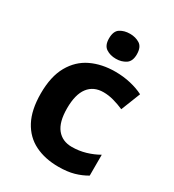

<svg xmlns="http://www.w3.org/2000/svg" viewBox="-186 -866 887 980"><g transform="rotate(30 258.0 -375.5)"><path d="M311 10Q232 10 172.5 -19.5Q113 -49 80 -111Q47 -173 47 -270Q47 -370 83 -433.5Q119 -497 181 -526.5Q243 -556 322 -556Q369 -556 412 -546Q455 -536 488 -519L443 -405Q413 -418 382.5 -426.5Q352 -435 322 -435Q264 -435 232.5 -394Q201 -353 201 -271Q201 -190 232.5 -151Q264 -112 320 -112Q362 -112 401 -123.5Q440 -135 473 -154V-31Q441 -12 402.5 -1Q364 10 311 10ZM290 -761Q323 -761 347.5 -745.5Q372 -730 372 -687Q372 -646 347.5 -630Q323 -614 290 -614Q256 -614 232 -630Q208 -646 208 -687Q208 -730 232 -745.5Q256 -761 290 -761Z"/></g></svg>

Font: Noto Sans Khmer UI
Style: Bold
Weight: 700
Designer: Danh Hong and the Monotype Design Team
Foundry: Monotype Imaging Inc.
Version: Version 2.002; ttfautohint (v1.8.4.7-5d5b)